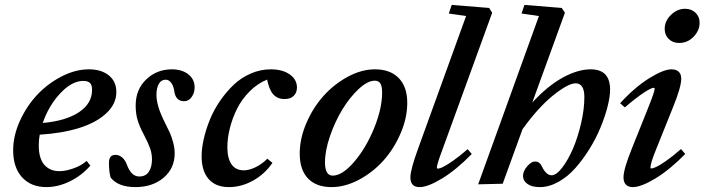

<svg xmlns="http://www.w3.org/2000/svg" viewBox="-20 -745 2848 776"><path d="M167.5 11.2Q105.5 11.2 69.3 -28.3Q33.2 -67.9 33.2 -137.7Q33.2 -196.3 60.3 -256.1Q87.4 -315.9 130.1 -361.6Q172.9 -407.2 228.8 -436Q284.7 -464.8 339.4 -464.8Q389.2 -464.8 419.7 -440.4Q450.2 -416 450.2 -373Q450.2 -324.7 409.4 -286.9Q368.7 -249 299.3 -227.5Q230 -206.1 140.6 -200.7Q136.7 -181.2 136.7 -157.2Q136.7 -104.5 159.2 -78.9Q181.6 -53.2 220.2 -53.2Q245.1 -53.2 277.1 -64.5Q309.1 -75.7 330.1 -94.7L345.2 -75.7Q310.5 -35.6 262.7 -12.2Q214.8 11.2 167.5 11.2ZM316.9 -418Q270.5 -418 223.6 -367.9Q176.8 -317.9 152.8 -248Q246.1 -256.3 299.1 -291.5Q352.1 -326.7 352.1 -381.8Q352.1 -402.3 343 -410.2Q334 -418 316.9 -418Z M527.3 11.2Q457.5 11.2 427.2 -27.3Q420.4 -49.3 420.4 -87.4Q420.4 -119.1 446.8 -119.1Q461.9 -119.1 474.1 -108.4Q486.3 -97.7 493.2 -78.6Q510.3 -31.7 543 -31.7Q569.3 -31.7 581.8 -51.3Q594.2 -70.8 594.2 -100.6Q594.2 -124 586.7 -145.5Q579.1 -167 561.5 -200.7Q544.9 -231.4 536.6 -258.1Q528.3 -284.7 528.3 -318.4Q528.3 -383.3 571 -424.1Q613.8 -464.8 674.8 -464.8Q715.3 -464.8 741 -444.8Q766.6 -424.8 766.6 -391.6Q766.6 -369.6 754.6 -352.8Q742.7 -335.9 724.1 -335.9Q689.5 -335.9 684.1 -377.9Q681.6 -396.5 672.4 -409.7Q663.1 -422.9 649.4 -422.9Q631.3 -422.9 621.8 -405.8Q612.3 -388.7 612.3 -361.8Q612.3 -316.9 645.5 -251.5Q660.2 -222.2 666.5 -208.3Q672.9 -194.3 679.4 -170.9Q686 -147.5 686 -125.5Q686 -64.5 641.1 -26.6Q596.2 11.2 527.3 11.2Z M904.8 11.2Q851.6 11.2 823.2 -21.5Q794.9 -54.2 794.9 -112.8Q794.9 -146 803.7 -184.3Q812.5 -222.7 828.6 -262.2Q844.7 -301.8 869.9 -338.1Q895 -374.5 925 -402.8Q955.1 -431.2 993.9 -448Q1032.7 -464.8 1074.7 -464.8Q1121.6 -464.8 1150.9 -444.3Q1180.2 -423.8 1180.2 -391.1Q1180.2 -370.6 1167.2 -357.7Q1154.3 -344.7 1129.9 -344.7Q1101.6 -344.7 1084.7 -363.3Q1067.9 -381.8 1059.6 -423.3Q1021 -407.7 989.3 -376Q957.5 -344.2 938.5 -306.2Q919.4 -268.1 909.2 -227.5Q898.9 -187 898.9 -149.9Q898.9 -105 915.8 -80.8Q932.6 -56.6 965.8 -56.6Q986.8 -56.6 1012.7 -69.1Q1038.6 -81.5 1060.5 -103.5L1081.1 -86.9Q1050.8 -42 1003.4 -15.4Q956.1 11.2 904.8 11.2Z M1319.8 11.2Q1258.3 11.2 1224.9 -23.7Q1191.4 -58.6 1191.4 -124Q1191.4 -185.1 1218.3 -247.6Q1245.1 -310.1 1287.6 -357.4Q1330.1 -404.8 1385.7 -434.8Q1441.4 -464.8 1495.6 -464.8Q1557.1 -464.8 1591.6 -429.4Q1626 -394 1626 -329.6Q1626 -268.6 1599.1 -206.1Q1572.3 -143.6 1529.8 -96.2Q1487.3 -48.8 1431.2 -18.8Q1375 11.2 1319.8 11.2ZM1324.7 -35.2Q1363.3 -35.2 1410.9 -90.3Q1458.5 -145.5 1491.5 -225.6Q1524.4 -305.7 1524.4 -371.6Q1524.4 -397 1517.1 -408Q1509.8 -418.9 1494.6 -418.9Q1465.8 -418.9 1429.7 -385.3Q1393.6 -351.6 1363.8 -302.7Q1334 -253.9 1313.7 -194.8Q1293.5 -135.7 1293.5 -88.9Q1293.5 -35.2 1324.7 -35.2Z M1675.8 11.2Q1638.7 11.2 1638.7 -27.8Q1638.7 -59.1 1669.9 -144.5L1863.8 -680.2L1793.9 -690.4L1805.7 -725.1L1957 -712.9L1969.2 -693.4L1769.5 -144Q1745.6 -80.6 1745.6 -67.4Q1745.6 -63.5 1750.5 -63.5Q1756.3 -63.5 1769.5 -69.6Q1782.7 -75.7 1810.3 -94.7Q1837.9 -113.8 1870.1 -142.1L1886.7 -122.6Q1824.7 -59.1 1767.1 -23.9Q1709.5 11.2 1675.8 11.2Z M1912.6 0 2158.2 -680.2 2087.9 -690.4 2099.6 -725.1 2250.5 -712.9 2263.2 -693.4 2131.3 -330.6Q2193.4 -397.9 2254.4 -431.4Q2315.4 -464.8 2367.2 -464.8Q2445.8 -464.8 2445.8 -382.8Q2445.8 -354 2435.5 -314Q2425.3 -273.9 2407.2 -230Q2389.2 -186 2362.5 -143.1Q2335.9 -100.1 2305.4 -65.7Q2274.9 -31.2 2237.1 -10Q2199.2 11.2 2161.6 11.2Q2129.4 11.2 2111.6 -1.7Q2093.8 -14.6 2093.8 -33.7Q2093.8 -53.2 2110.6 -72.8Q2127.4 -92.3 2142.6 -92.3Q2161.6 -92.3 2171.9 -69.3Q2177.2 -57.1 2187.3 -46.9Q2197.3 -36.6 2209 -36.6Q2228.5 -36.6 2252.2 -67.4Q2275.9 -98.1 2295.7 -144Q2315.4 -189.9 2328.6 -246.8Q2341.8 -303.7 2341.8 -352.5Q2341.8 -408.2 2306.6 -408.2Q2276.4 -408.2 2216.1 -359.9Q2155.8 -311.5 2091.8 -222.7L2011.7 -2.4Z M2724.6 -571.3Q2699.2 -571.3 2682.9 -587.4Q2666.5 -603.5 2666.5 -628.4Q2666.5 -660.2 2691.9 -684.8Q2717.3 -709.5 2748.5 -709.5Q2774.4 -709.5 2791 -693.6Q2807.6 -677.7 2807.6 -653.3Q2807.6 -621.6 2783.2 -596.4Q2758.8 -571.3 2724.6 -571.3ZM2537.6 11.2Q2519.5 11.2 2509.8 1.2Q2500 -8.8 2500 -27.8Q2500 -61.5 2533.7 -144.5L2598.6 -306.6Q2626 -374.5 2626 -386.2Q2626 -390.1 2621.1 -390.1Q2612.3 -390.1 2582 -370.4Q2551.8 -350.6 2505.4 -311L2486.3 -327.6Q2544.4 -391.6 2603 -428.2Q2661.6 -464.8 2693.8 -464.8Q2712.9 -464.8 2723.1 -455.1Q2733.4 -445.3 2733.4 -427.2Q2733.4 -393.1 2699.7 -310.5L2632.8 -144Q2608.9 -85.9 2608.9 -67.9Q2608.9 -64 2611.8 -64Q2618.2 -64 2631.8 -70.1Q2645.5 -76.2 2672.9 -95.2Q2700.2 -114.3 2732.4 -142.6L2749.5 -122.6Q2687 -59.1 2629.2 -23.9Q2571.3 11.2 2537.6 11.2Z"/></svg>

Font: Elstob 6pt SemiBold
Style: Italic
Weight: 600
Italic angle: -20°
Designer: Peter S. Baker
Version: Version 1.015